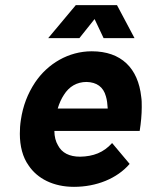

<svg xmlns="http://www.w3.org/2000/svg" viewBox="-20 -720 572 745"><path d="M347 -646 382 -572H502L434 -700H274L167 -572H288ZM291 -112C249 -112 220 -127 205 -156C196 -171 191 -190 191 -212H522C527 -243 530 -276 530 -304C530 -319 530 -332 528 -344C516 -455 451 -521 336 -521C246 -521 165 -473 116 -400C87 -356 69 -309 61 -255C58 -236 57 -218 57 -201C57 -153 68 -110 91 -78C125 -27 187 5 267 5C354 5 434 -27 483 -84L415 -165C382 -128 342 -113 291 -112ZM316 -402C355 -401 381 -383 391 -346C395 -333 397 -317 398 -299H204C210 -319 218 -337 228 -352C248 -384 278 -402 316 -402Z"/></svg>

Font: Arthouse Owned
Style: Bold Italic
Weight: 700
Italic angle: -10°
Designer: Jeremy Tribby
Foundry: Tribby Type
Version: Version 1.000;PS 001.000;hotconv 1.0.88;makeotf.lib2.5.64775